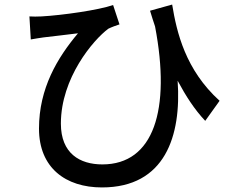

<svg xmlns="http://www.w3.org/2000/svg" viewBox="-20 -768 1040 842"><path d="M759 -414C795 -347 832 -289 880 -238L943 -326C793 -462 755 -626 735 -748L638 -721C645 -696 653 -674 660 -652C730 -286 654 -47 429 -47C330 -47 247 -95 247 -226C247 -426 389 -593 455 -642C469 -649 491 -657 504 -661L476 -746C414 -724 253 -701 162 -696C143 -695 125 -695 109 -696L115 -595C137 -599 151 -601 171 -604C204 -608 276 -616 322 -622C232 -515 151 -381 151 -204C151 -32 268 54 427 54C704 54 776 -172 759 -414Z"/></svg>

Font: Glow Sans SC Normal Medium
Style: Regular
Weight: 600
Designer: Ryoko NISHIZUKA (kana, bopomofo & ideographs); Paul D. Hunt (Latin, Greek & Cyrillic); Sandoll Communications, Soo-young
Version: Version 0.93